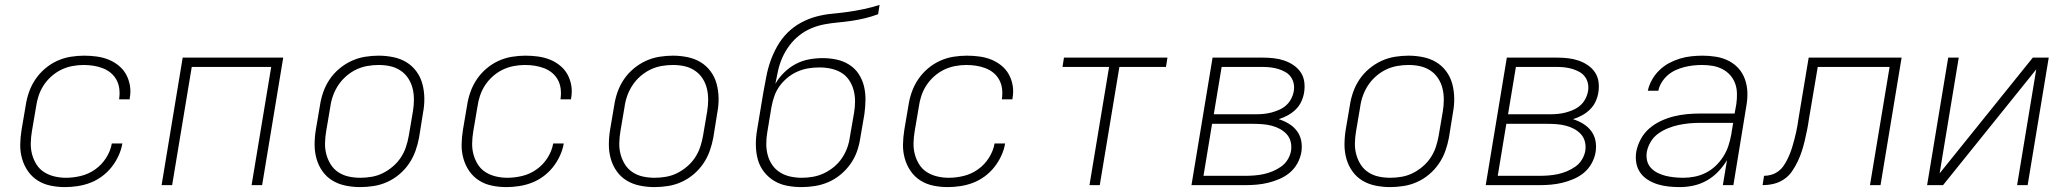

<svg xmlns="http://www.w3.org/2000/svg" viewBox="-20 -755 8440 783"><path d="M245 8Q215 8 186 2Q157 -4 133.5 -19Q110 -34 94 -57Q78 -80 70 -108Q62 -136 62.5 -165.5Q63 -195 68 -226L85 -326Q89 -353 98.5 -380Q108 -407 124.5 -431.5Q141 -456 164 -475.5Q187 -495 213.5 -507Q240 -519 268 -523.5Q296 -528 323 -528Q349 -528 374.5 -524.5Q400 -521 422.5 -512Q445 -503 464 -487.5Q483 -472 494.5 -451Q506 -430 510 -405Q514 -380 509 -354V-350H466V-353Q469 -373 466.5 -393Q464 -413 455 -429.5Q446 -446 431.5 -458Q417 -470 398.5 -477Q380 -484 360.5 -487Q341 -490 320 -490Q298 -490 274.5 -485.5Q251 -481 229.5 -470.5Q208 -460 189.5 -443.5Q171 -427 158 -407Q145 -387 137.5 -364.5Q130 -342 127 -319L110 -219Q106 -195 105.5 -171Q105 -147 111 -125Q117 -103 129 -84Q141 -65 160 -53Q179 -41 202 -35.5Q225 -30 249 -30Q279 -30 310 -37.5Q341 -45 368 -64Q395 -83 413 -111.5Q431 -140 436 -170H479Q475 -145 463.5 -120Q452 -95 435 -73.5Q418 -52 395.5 -35.5Q373 -19 348 -9.5Q323 0 296.5 4Q270 8 245 8Z M639 0 725 -520H1135L1049 0H1006L1086 -482H762L682 0Z M1449 8Q1419 8 1389.5 2Q1360 -4 1336 -18.5Q1312 -33 1295.5 -56Q1279 -79 1271 -107Q1263 -135 1263 -165Q1263 -195 1268 -226L1285 -326Q1289 -353 1298.5 -380Q1308 -407 1324.5 -431.5Q1341 -456 1364.5 -475.5Q1388 -495 1414.5 -507Q1441 -519 1469 -523.5Q1497 -528 1524 -528Q1554 -528 1583.5 -522Q1613 -516 1637 -501.5Q1661 -487 1678 -464Q1695 -441 1702.5 -413Q1710 -385 1710.5 -355Q1711 -325 1705 -294L1689 -194Q1684 -167 1674.5 -140Q1665 -113 1648.5 -88.5Q1632 -64 1609 -44.5Q1586 -25 1559.5 -13Q1533 -1 1504.5 3.5Q1476 8 1449 8ZM1450 -30Q1472 -30 1495.5 -34Q1519 -38 1540.5 -48.5Q1562 -59 1581.5 -75.5Q1601 -92 1614.5 -112.5Q1628 -133 1635.5 -155.5Q1643 -178 1647 -201L1664 -301Q1668 -325 1668 -349Q1668 -373 1662.5 -395Q1657 -417 1644.5 -436Q1632 -455 1613 -467.5Q1594 -480 1571.5 -485Q1549 -490 1524 -490Q1502 -490 1478.5 -486Q1455 -482 1433 -471.5Q1411 -461 1392 -444.5Q1373 -428 1359.5 -407.5Q1346 -387 1338 -364.5Q1330 -342 1327 -319L1310 -219Q1306 -195 1305.5 -171Q1305 -147 1311 -125Q1317 -103 1329 -84Q1341 -65 1360 -52.5Q1379 -40 1402 -35Q1425 -30 1450 -30Z M2045 8Q2015 8 1986 2Q1957 -4 1933.5 -19Q1910 -34 1894 -57Q1878 -80 1870 -108Q1862 -136 1862.5 -165.5Q1863 -195 1868 -226L1885 -326Q1889 -353 1898.5 -380Q1908 -407 1924.5 -431.5Q1941 -456 1964 -475.5Q1987 -495 2013.5 -507Q2040 -519 2068 -523.5Q2096 -528 2123 -528Q2149 -528 2174.5 -524.5Q2200 -521 2222.5 -512Q2245 -503 2264 -487.5Q2283 -472 2294.5 -451Q2306 -430 2310 -405Q2314 -380 2309 -354V-350H2266V-353Q2269 -373 2266.5 -393Q2264 -413 2255 -429.5Q2246 -446 2231.5 -458Q2217 -470 2198.5 -477Q2180 -484 2160.5 -487Q2141 -490 2120 -490Q2098 -490 2074.5 -485.5Q2051 -481 2029.5 -470.5Q2008 -460 1989.5 -443.5Q1971 -427 1958 -407Q1945 -387 1937.5 -364.5Q1930 -342 1927 -319L1910 -219Q1906 -195 1905.5 -171Q1905 -147 1911 -125Q1917 -103 1929 -84Q1941 -65 1960 -53Q1979 -41 2002 -35.5Q2025 -30 2049 -30Q2079 -30 2110 -37.5Q2141 -45 2168 -64Q2195 -83 2213 -111.5Q2231 -140 2236 -170H2279Q2275 -145 2263.5 -120Q2252 -95 2235 -73.5Q2218 -52 2195.5 -35.5Q2173 -19 2148 -9.5Q2123 0 2096.5 4Q2070 8 2045 8Z M2649 8Q2619 8 2589.5 2Q2560 -4 2536 -18.5Q2512 -33 2495.5 -56Q2479 -79 2471 -107Q2463 -135 2463 -165Q2463 -195 2468 -226L2485 -326Q2489 -353 2498.5 -380Q2508 -407 2524.5 -431.5Q2541 -456 2564.5 -475.5Q2588 -495 2614.5 -507Q2641 -519 2669 -523.5Q2697 -528 2724 -528Q2754 -528 2783.5 -522Q2813 -516 2837 -501.5Q2861 -487 2878 -464Q2895 -441 2902.5 -413Q2910 -385 2910.5 -355Q2911 -325 2905 -294L2889 -194Q2884 -167 2874.5 -140Q2865 -113 2848.5 -88.5Q2832 -64 2809 -44.5Q2786 -25 2759.5 -13Q2733 -1 2704.5 3.5Q2676 8 2649 8ZM2650 -30Q2672 -30 2695.5 -34Q2719 -38 2740.5 -48.5Q2762 -59 2781.5 -75.5Q2801 -92 2814.5 -112.5Q2828 -133 2835.5 -155.5Q2843 -178 2847 -201L2864 -301Q2868 -325 2868 -349Q2868 -373 2862.5 -395Q2857 -417 2844.5 -436Q2832 -455 2813 -467.5Q2794 -480 2771.5 -485Q2749 -490 2724 -490Q2702 -490 2678.5 -486Q2655 -482 2633 -471.5Q2611 -461 2592 -444.5Q2573 -428 2559.5 -407.5Q2546 -387 2538 -364.5Q2530 -342 2527 -319L2510 -219Q2506 -195 2505.5 -171Q2505 -147 2511 -125Q2517 -103 2529 -84Q2541 -65 2560 -52.5Q2579 -40 2602 -35Q2625 -30 2650 -30Z M3249 8Q3219 8 3190 2.5Q3161 -3 3137 -17.5Q3113 -32 3095.5 -54.5Q3078 -77 3070.5 -104.5Q3063 -132 3062.5 -162Q3062 -192 3067 -222L3093 -378Q3099 -410 3105 -442Q3111 -474 3122 -505.5Q3133 -537 3150 -567Q3167 -597 3191.5 -621.5Q3216 -646 3246.5 -662.5Q3277 -679 3309 -687.5Q3341 -696 3373.5 -699Q3406 -702 3438 -706.5Q3470 -711 3503 -718Q3536 -725 3567 -735L3561 -697Q3534 -687 3507 -680.5Q3480 -674 3453 -670Q3426 -666 3398.5 -663.5Q3371 -661 3343.5 -656Q3316 -651 3289.5 -640Q3263 -629 3240 -611Q3217 -593 3199.5 -569.5Q3182 -546 3170.5 -520Q3159 -494 3153 -467Q3147 -440 3142 -413Q3156 -438 3178 -459.5Q3200 -481 3226 -494.5Q3252 -508 3280 -513Q3308 -518 3335 -518Q3364 -518 3392 -512Q3420 -506 3443.5 -491Q3467 -476 3482 -453Q3497 -430 3503.5 -403Q3510 -376 3509.5 -347Q3509 -318 3505 -289L3488 -190Q3484 -163 3474.5 -136.5Q3465 -110 3448 -86Q3431 -62 3408 -43Q3385 -24 3358.5 -12.5Q3332 -1 3304 3.5Q3276 8 3249 8ZM3250 -30Q3272 -30 3295 -34Q3318 -38 3339.5 -48Q3361 -58 3380.5 -74Q3400 -90 3413.5 -110Q3427 -130 3435 -152Q3443 -174 3446 -197L3463 -295Q3467 -319 3467 -342.5Q3467 -366 3461 -388Q3455 -410 3442.5 -428.5Q3430 -447 3411 -458.5Q3392 -470 3369 -475Q3346 -480 3322 -480Q3300 -480 3277.5 -476.5Q3255 -473 3233 -463.5Q3211 -454 3192 -438.5Q3173 -423 3159 -403.5Q3145 -384 3137.5 -362Q3130 -340 3126 -318L3109 -215Q3105 -192 3105 -168Q3105 -144 3111 -122Q3117 -100 3129.5 -82Q3142 -64 3161 -52Q3180 -40 3203 -35Q3226 -30 3250 -30Z M3845 8Q3815 8 3786 2Q3757 -4 3733.5 -19Q3710 -34 3694 -57Q3678 -80 3670 -108Q3662 -136 3662.5 -165.5Q3663 -195 3668 -226L3685 -326Q3689 -353 3698.5 -380Q3708 -407 3724.5 -431.5Q3741 -456 3764 -475.5Q3787 -495 3813.5 -507Q3840 -519 3868 -523.5Q3896 -528 3923 -528Q3949 -528 3974.5 -524.5Q4000 -521 4022.5 -512Q4045 -503 4064 -487.5Q4083 -472 4094.5 -451Q4106 -430 4110 -405Q4114 -380 4109 -354V-350H4066V-353Q4069 -373 4066.5 -393Q4064 -413 4055 -429.5Q4046 -446 4031.5 -458Q4017 -470 3998.5 -477Q3980 -484 3960.5 -487Q3941 -490 3920 -490Q3898 -490 3874.5 -485.5Q3851 -481 3829.5 -470.5Q3808 -460 3789.5 -443.5Q3771 -427 3758 -407Q3745 -387 3737.5 -364.5Q3730 -342 3727 -319L3710 -219Q3706 -195 3705.5 -171Q3705 -147 3711 -125Q3717 -103 3729 -84Q3741 -65 3760 -53Q3779 -41 3802 -35.5Q3825 -30 3849 -30Q3879 -30 3910 -37.5Q3941 -45 3968 -64Q3995 -83 4013 -111.5Q4031 -140 4036 -170H4079Q4075 -145 4063.5 -120Q4052 -95 4035 -73.5Q4018 -52 3995.5 -35.5Q3973 -19 3948 -9.5Q3923 0 3896.5 4Q3870 8 3845 8Z M4423 0 4503 -482H4313L4319 -520H4741L4735 -482H4545L4465 0Z M4839 0 4925 -520H5131Q5153 -520 5175 -517.5Q5197 -515 5217.5 -508Q5238 -501 5255.5 -489Q5273 -477 5284.5 -460Q5296 -443 5299 -421Q5302 -399 5298 -376Q5295 -358 5286.5 -340Q5278 -322 5263.5 -308Q5249 -294 5231.5 -284.5Q5214 -275 5195 -269Q5217 -262 5236 -250.5Q5255 -239 5268.5 -221.5Q5282 -204 5286.5 -181Q5291 -158 5287 -134Q5283 -111 5271 -89Q5259 -67 5240 -51Q5221 -35 5197.5 -25Q5174 -15 5151 -9.5Q5128 -4 5105 -2Q5082 0 5059 0ZM4930 -289H5101Q5117 -289 5133 -290.5Q5149 -292 5164.5 -296Q5180 -300 5196 -307Q5212 -314 5224.5 -325Q5237 -336 5245 -351Q5253 -366 5256 -382Q5259 -398 5256 -413.5Q5253 -429 5244 -441.5Q5235 -454 5221.5 -461.5Q5208 -469 5193.5 -473.5Q5179 -478 5163 -480Q5147 -482 5131 -482H4962ZM4888 -38H5058Q5077 -38 5096 -39.5Q5115 -41 5133.5 -45Q5152 -49 5170 -56.5Q5188 -64 5204.5 -75.5Q5221 -87 5231.5 -104.5Q5242 -122 5245 -140Q5248 -159 5243.5 -177Q5239 -195 5227 -208Q5215 -221 5199 -229.5Q5183 -238 5165.5 -242.5Q5148 -247 5129 -248.5Q5110 -250 5091 -250H4923Z M5649 8Q5619 8 5589.5 2Q5560 -4 5536 -18.5Q5512 -33 5495.5 -56Q5479 -79 5471 -107Q5463 -135 5463 -165Q5463 -195 5468 -226L5485 -326Q5489 -353 5498.5 -380Q5508 -407 5524.5 -431.5Q5541 -456 5564.5 -475.5Q5588 -495 5614.5 -507Q5641 -519 5669 -523.5Q5697 -528 5724 -528Q5754 -528 5783.5 -522Q5813 -516 5837 -501.5Q5861 -487 5878 -464Q5895 -441 5902.5 -413Q5910 -385 5910.5 -355Q5911 -325 5905 -294L5889 -194Q5884 -167 5874.5 -140Q5865 -113 5848.5 -88.5Q5832 -64 5809 -44.5Q5786 -25 5759.5 -13Q5733 -1 5704.5 3.5Q5676 8 5649 8ZM5650 -30Q5672 -30 5695.5 -34Q5719 -38 5740.5 -48.5Q5762 -59 5781.5 -75.5Q5801 -92 5814.5 -112.5Q5828 -133 5835.5 -155.5Q5843 -178 5847 -201L5864 -301Q5868 -325 5868 -349Q5868 -373 5862.5 -395Q5857 -417 5844.5 -436Q5832 -455 5813 -467.5Q5794 -480 5771.5 -485Q5749 -490 5724 -490Q5702 -490 5678.5 -486Q5655 -482 5633 -471.5Q5611 -461 5592 -444.5Q5573 -428 5559.5 -407.5Q5546 -387 5538 -364.5Q5530 -342 5527 -319L5510 -219Q5506 -195 5505.5 -171Q5505 -147 5511 -125Q5517 -103 5529 -84Q5541 -65 5560 -52.5Q5579 -40 5602 -35Q5625 -30 5650 -30Z M6039 0 6125 -520H6331Q6353 -520 6375 -517.5Q6397 -515 6417.5 -508Q6438 -501 6455.5 -489Q6473 -477 6484.5 -460Q6496 -443 6499 -421Q6502 -399 6498 -376Q6495 -358 6486.5 -340Q6478 -322 6463.5 -308Q6449 -294 6431.5 -284.5Q6414 -275 6395 -269Q6417 -262 6436 -250.5Q6455 -239 6468.5 -221.5Q6482 -204 6486.5 -181Q6491 -158 6487 -134Q6483 -111 6471 -89Q6459 -67 6440 -51Q6421 -35 6397.5 -25Q6374 -15 6351 -9.5Q6328 -4 6305 -2Q6282 0 6259 0ZM6130 -289H6301Q6317 -289 6333 -290.5Q6349 -292 6364.5 -296Q6380 -300 6396 -307Q6412 -314 6424.5 -325Q6437 -336 6445 -351Q6453 -366 6456 -382Q6459 -398 6456 -413.5Q6453 -429 6444 -441.5Q6435 -454 6421.5 -461.5Q6408 -469 6393.5 -473.5Q6379 -478 6363 -480Q6347 -482 6331 -482H6162ZM6088 -38H6258Q6277 -38 6296 -39.5Q6315 -41 6333.5 -45Q6352 -49 6370 -56.5Q6388 -64 6404.5 -75.5Q6421 -87 6431.5 -104.5Q6442 -122 6445 -140Q6448 -159 6443.5 -177Q6439 -195 6427 -208Q6415 -221 6399 -229.5Q6383 -238 6365.5 -242.5Q6348 -247 6329 -248.5Q6310 -250 6291 -250H6123Z M6830 8Q6807 8 6784 5.5Q6761 3 6740 -3.5Q6719 -10 6700.5 -21.5Q6682 -33 6669.5 -50.5Q6657 -68 6653 -90.5Q6649 -113 6653 -137Q6658 -163 6671.5 -188Q6685 -213 6706.5 -231.5Q6728 -250 6754 -262Q6780 -274 6806.5 -280.5Q6833 -287 6859.5 -289.5Q6886 -292 6912 -292H7054L7061 -331Q7064 -352 7063.5 -374Q7063 -396 7056 -415Q7049 -434 7035.5 -449Q7022 -464 7003.5 -473.5Q6985 -483 6964 -486.5Q6943 -490 6921 -490Q6903 -490 6885 -488Q6867 -486 6849 -481.5Q6831 -477 6813.5 -469Q6796 -461 6781.5 -448.5Q6767 -436 6756.5 -419Q6746 -402 6743 -385H6700Q6705 -408 6717 -429.5Q6729 -451 6747 -468.5Q6765 -486 6786.5 -497.5Q6808 -509 6831 -516Q6854 -523 6877.5 -525.5Q6901 -528 6924 -528Q6951 -528 6978.5 -523.5Q7006 -519 7029.5 -507Q7053 -495 7070 -476Q7087 -457 7096 -432Q7105 -407 7106 -379.5Q7107 -352 7102 -324L7049 0H7006L7023 -102Q7008 -77 6987 -55Q6966 -33 6940 -18.5Q6914 -4 6886 2Q6858 8 6830 8ZM6844 -30Q6867 -30 6890.5 -34.5Q6914 -39 6936 -50Q6958 -61 6976 -78Q6994 -95 7007.5 -116Q7021 -137 7028.5 -160Q7036 -183 7040 -205L7048 -254H6913Q6891 -254 6869.5 -252Q6848 -250 6826.5 -245.5Q6805 -241 6783.5 -232.5Q6762 -224 6743 -210.5Q6724 -197 6712 -177Q6700 -157 6696 -136Q6693 -117 6697 -100Q6701 -83 6712.5 -70.5Q6724 -58 6740 -50Q6756 -42 6772.5 -38Q6789 -34 6807.5 -32Q6826 -30 6844 -30Z M7168 0 7174 -38Q7188 -38 7202.5 -42Q7217 -46 7230 -55Q7243 -64 7252 -76.5Q7261 -89 7268 -103Q7275 -117 7280.5 -131Q7286 -145 7290 -159Q7294 -173 7298 -187.5Q7302 -202 7305 -216.5Q7308 -231 7310.5 -245Q7313 -259 7315 -274L7356 -520H7735L7649 0H7606L7686 -482H7393L7357 -269Q7354 -247 7349.5 -225Q7345 -203 7340 -181.5Q7335 -160 7328 -138.5Q7321 -117 7311 -96Q7301 -75 7287.5 -55.5Q7274 -36 7254 -23Q7234 -10 7212 -5Q7190 0 7168 0Z M7839 0 7925 -520H7968L7890 -48L8270 -520H8335L8249 0H8206L8284 -472L7904 0Z"/></svg>

Font: Iosevka Aile XLt Obl
Style: Regular
Weight: 200
Italic angle: -9°
Designer: Belleve Invis
Foundry: Belleve Invis
Version: Version 31.1.0; ttfautohint (v1.8.4)